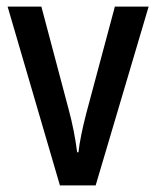

<svg xmlns="http://www.w3.org/2000/svg" viewBox="-20 -653 472 580"><path d="M161 -93H269L429 -633H327L241 -312C229 -266 220 -222 217 -193H213C208 -234 199 -280 187 -324L105 -633H3Z"/></svg>

Font: Noto Sans Kannada UI Condensed Medium
Style: Regular
Weight: 500
Width: 3
Designer: Jelle Bosma - Monotype Design Team
Foundry: Monotype Imaging Inc.
Version: Version 2.005